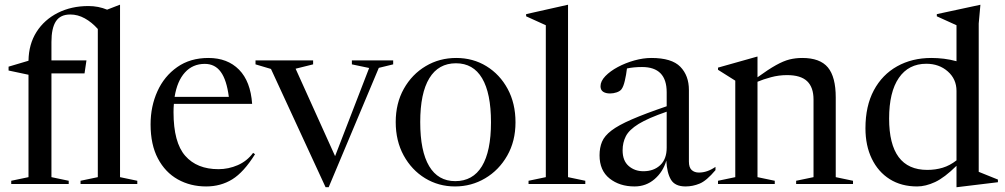

<svg xmlns="http://www.w3.org/2000/svg" viewBox="-20 -762 4160 795"><path d="M193 -28.5 264.5 -13.5V0H26.5V-13.5L98 -28.5V-452.5L15.5 -470V-486L98 -510.5Q99 -579 131.2 -629.8Q163.5 -680.5 219.5 -708.8Q275.5 -737 346 -737Q387.5 -737 423.5 -722L475 -742H477V-28.5L548.5 -13.5V0H313.5V-13.5L385 -28.5V-642Q360 -670 331 -686Q302 -702 271 -702Q230 -702 211.5 -673.8Q193 -645.5 193 -588V-512H338L330 -458H193Z M843 -522Q922 -522 969.8 -473.5Q1017.5 -425 1024 -332H700Q698.5 -315.5 698.5 -297.5Q698.5 -172 747 -116.8Q795.5 -61.5 884.5 -61.5Q926 -61.5 964.5 -78.2Q1003 -95 1028 -129L1036 -123.5Q989.5 -49 941.8 -19.5Q894 10 833.5 10Q768.5 10 716.2 -19.2Q664 -48.5 633.8 -105.8Q603.5 -163 603.5 -247Q603.5 -321.5 631.8 -384Q660 -446.5 713.8 -484.2Q767.5 -522 843 -522ZM828 -497.5Q778 -497.5 745.8 -462Q713.5 -426.5 703 -361H927.5Q918.5 -431 894.2 -464.2Q870 -497.5 828 -497.5Z M1548.5 -481 1341 13H1328L1102 -476.5L1038 -495.5V-512H1276.5V-495.5L1204 -477.5L1367.5 -115.5L1508.5 -480.5L1437 -495.5V-512H1608V-495.5Z M1864 10Q1796 10 1740.2 -24Q1684.5 -58 1651.5 -118.2Q1618.5 -178.5 1618.5 -256.5Q1618.5 -334.5 1652.2 -394.5Q1686 -454.5 1742.8 -488.2Q1799.5 -522 1869 -522Q1938.5 -522 1994 -488Q2049.5 -454 2082 -394Q2114.5 -334 2114.5 -255.5Q2114.5 -177.5 2080.2 -117.5Q2046 -57.5 1989 -23.8Q1932 10 1864 10ZM1865 -12Q1938 -12 1975.5 -73.8Q2013 -135.5 2013 -255.5Q2013 -376 1976.2 -438Q1939.5 -500 1868 -500Q1795.5 -500 1757.8 -438.2Q1720 -376.5 1720 -256.5Q1720 -136 1757 -74Q1794 -12 1865 -12Z M2332 -28.5 2403.5 -13.5V0H2168.5V-13.5L2240 -28.5V-657.5L2158.5 -694.5V-703.5L2330 -742H2332Z M2942.5 -57.5Q2905.5 -13.5 2877 -1.8Q2848.5 10 2818.5 10Q2775 10 2758.2 -18Q2741.5 -46 2739 -97Q2725.5 -50.5 2690.2 -20.2Q2655 10 2607.5 10Q2545.5 10 2504 -23Q2462.5 -56 2462.5 -119Q2462.5 -150.5 2472.8 -175Q2483 -199.5 2511.8 -221.5Q2540.5 -243.5 2595.8 -267.5Q2651 -291.5 2740.5 -322V-380Q2740.5 -484.5 2638.5 -484.5Q2604 -484.5 2576 -478.5Q2573 -452.5 2567.2 -427.8Q2561.5 -403 2553 -392Q2546.5 -384 2533.2 -379.5Q2520 -375 2506 -375Q2488 -375 2477.2 -382.2Q2466.5 -389.5 2466.5 -405Q2466.5 -426 2486.5 -446.8Q2506.5 -467.5 2538.2 -484.5Q2570 -501.5 2606.8 -511.8Q2643.5 -522 2677 -522Q2761.5 -522 2797 -485.5Q2832.5 -449 2832.5 -389.5V-93Q2832.5 -68.5 2844 -58Q2855.5 -47.5 2874 -47.5Q2908.5 -47.5 2942.5 -71ZM2558 -139.5Q2558 -96.5 2583 -74.8Q2608 -53 2644 -53Q2687 -53 2713.8 -78.2Q2740.5 -103.5 2740.5 -150.5V-299.5Q2663.5 -273 2624.2 -248.8Q2585 -224.5 2571.5 -198.2Q2558 -172 2558 -139.5Z M3276.5 -13.5 3348.5 -28.5V-350Q3348.5 -400.5 3322 -425.8Q3295.5 -451 3239 -451Q3204.5 -451 3172.2 -442.2Q3140 -433.5 3116.5 -423.5V-28.5L3188 -13.5V0H2953V-13.5L3024.5 -28.5V-428L2953 -473V-482L3114.5 -527.5H3116.5V-442Q3162 -475 3193 -492.2Q3224 -509.5 3249 -515.8Q3274 -522 3302 -522Q3375.5 -522 3408 -482.8Q3440.5 -443.5 3440.5 -358.5V-28.5L3512 -13.5V0H3276.5Z M4112 -7.5 3943 13H3940.5V-75.5Q3891 -26.5 3851.8 -8.2Q3812.5 10 3777.5 10Q3712 10 3664 -20.2Q3616 -50.5 3589.8 -104.8Q3563.5 -159 3563.5 -231Q3563.5 -323 3598.2 -388Q3633 -453 3694.8 -487.5Q3756.5 -522 3836.5 -522Q3862 -522 3888.5 -518.8Q3915 -515.5 3940.5 -508.5V-657.5L3859 -694.5V-703.5L4038 -742H4039.5L4032.5 -664.5V-50.5L4112 -18.5ZM3940.5 -385.5Q3940.5 -434.5 3904.5 -466.2Q3868.5 -498 3815.5 -498Q3742 -498 3701.8 -439.5Q3661.5 -381 3661.5 -271Q3661.5 -58.5 3819.5 -58.5Q3853.5 -58.5 3883.2 -67.5Q3913 -76.5 3940.5 -98Z"/></svg>

Font: Newsreader 72pt
Style: Regular
Weight: 400
Designer: Hugues Gentile
Foundry: Production Type
Version: Version 1.003; ttfautohint (v1.8.3)